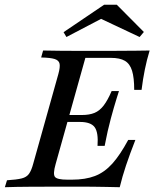

<svg xmlns="http://www.w3.org/2000/svg" viewBox="-34 -782 645 802"><path d="M-13.7 0 -4.8 -29Q35.5 -31.5 56.5 -36.7Q77.4 -41.9 87.5 -56.5Q97.6 -71 104.8 -98.4L209.7 -472.6Q217.7 -501.6 214.9 -515.7Q212.1 -529.8 194.4 -535.5Q176.6 -541.1 137.9 -541.9L146 -571Q176.6 -570.2 225.4 -569.8Q274.2 -569.4 341.9 -569.4Q378.2 -569.4 410.9 -569.4Q443.5 -569.4 474.2 -569.8Q504.8 -570.2 533.9 -570.2Q562.9 -570.2 591.1 -571Q579 -531.5 571 -491.5Q562.9 -451.6 557.3 -406.5H526.6Q526.6 -457.3 517.7 -486.3Q508.9 -515.3 487.9 -527.8Q466.9 -540.3 429 -540.3H322.6L198.4 -96.8Q186.3 -54.8 195.6 -43.1Q204.8 -31.5 247.6 -31.5H266.1Q322.6 -31.5 362.5 -46.8Q402.4 -62.1 435.1 -98.4Q467.7 -134.7 501.6 -197.6H531.5Q508.1 -137.9 492.3 -90.7Q476.6 -43.5 466.1 0Q437.1 -0.8 410.5 -1.2Q383.9 -1.6 358.5 -2Q333.1 -2.4 306.9 -2.4Q280.6 -2.4 252.4 -2.4Q163.7 -2.4 97.2 -2Q30.6 -1.6 -13.7 0ZM221 -272.6 229.8 -301.6H392.7L384.7 -272.6ZM373.4 -172.6Q377.4 -229 361.3 -250.8Q345.2 -272.6 300 -272.6L308.1 -301.6Q339.5 -301.6 360.9 -310.5Q382.3 -319.4 399.2 -341.5Q416.1 -363.7 432.3 -401.6H462.9Q458.9 -389.5 453.2 -371Q447.6 -352.4 441.1 -330.6Q434.7 -308.9 429 -287.1Q425.8 -274.2 422.6 -261.3Q419.4 -248.4 416.1 -235.1Q412.9 -221.8 410.1 -206.5Q407.3 -191.1 403.2 -172.6ZM243.5 -627.4 231.5 -647.6 400.8 -762.1H454L566.9 -648.4L549.2 -627.4L367.7 -712.9L411.3 -715.3Z"/></svg>

Font: Playfair 5pt SemiExpanded Light Medium
Style: Italic
Weight: 500
Italic angle: -15.6°
Version: Version 2.001;gftools[0.9.30]